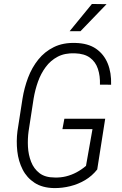

<svg xmlns="http://www.w3.org/2000/svg" viewBox="-20 -937 616 967"><path d="M509.8 -338.9 469.7 -83.5Q443.8 -50.8 408.9 -30Q374 -9.3 333.7 0.7Q293.5 10.7 252.9 10.3Q193.8 9.3 154.5 -16.1Q115.2 -41.5 94 -83.3Q72.8 -125 67.1 -175.5Q61.5 -226.1 67.9 -276.4L93.3 -439.9Q102.1 -494.6 121.3 -545.7Q140.6 -596.7 172.6 -636.7Q204.6 -676.8 251 -699.7Q297.4 -722.7 359.9 -720.7Q423.3 -719.2 463.4 -691.7Q503.4 -664.1 522.5 -617.4Q541.5 -570.8 539.6 -510.3L483.4 -510.7Q484.9 -554.7 473.1 -590.1Q461.4 -625.5 433.3 -646.2Q405.3 -667 356.9 -668.5Q306.6 -670.4 270.5 -651.4Q234.4 -632.3 210 -599.1Q185.5 -565.9 171.1 -525.1Q156.7 -484.4 149.4 -440.9L124 -275.9Q118.7 -237.8 120.8 -197.5Q123 -157.2 136.7 -122.1Q150.4 -86.9 179 -64.9Q207.5 -43 255.4 -43Q285.2 -42 312.7 -48.8Q340.3 -55.7 365.5 -69.1Q390.6 -82.5 413.1 -101.6L445.8 -286.6H294.4L304.2 -338.9ZM330.6 -779.8 442.9 -917 516.6 -916 385.3 -779.8Z"/></svg>

Font: Roboto Condensed Light
Style: Italic
Weight: 300
Italic angle: -12°
Designer: Christian Robertson
Foundry: Google
Version: Version 3.0; 2020